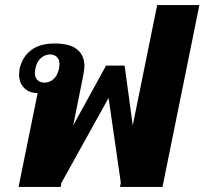

<svg xmlns="http://www.w3.org/2000/svg" viewBox="-20 -735 804 755"><path d="M128 -369Q95 -369 75 -389Q55 -409 55 -442Q55 -448 57 -464Q68 -512 102.5 -538Q137 -564 194 -564Q255 -564 283.5 -540.5Q312 -517 312 -475Q312 -466 308 -442L268 -242L397 -477H470L502 -242L598 -715H764L619 0H452L455 -17L407 -350L221 -15L219 0H53ZM212 -465Q214 -477 214 -482Q214 -501 203.5 -511Q193 -521 177 -521Q157 -521 140.5 -506.5Q124 -492 119 -465Q117 -453 117 -449Q117 -430 127.5 -420Q138 -410 155 -410Q175 -410 190.5 -424Q206 -438 212 -465Z"/></svg>

Font: Trirong ExtraBold
Style: Italic
Weight: 800
Italic angle: -12°
Designer: Katatrad Team
Foundry: CadsonDemak
Version: Version 1.001